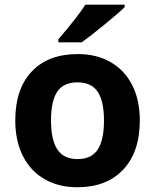

<svg xmlns="http://www.w3.org/2000/svg" viewBox="-20 -786 659 816"><path d="M509.8 -766.1V-755.9Q484.9 -731 423.8 -681.2Q362.8 -631.3 327.1 -606H228V-619.1Q310.1 -714.4 342.8 -766.1ZM311 -556.2Q390.1 -556.2 450 -522Q509.8 -487.8 542 -424.1Q574.2 -360.4 574.2 -273.9Q574.2 -140.6 503.9 -65.4Q433.6 9.8 308.1 9.8Q229 9.8 169.2 -24.7Q109.4 -59.1 77.1 -123.5Q44.9 -188 44.9 -273.9Q44.9 -407.7 114.7 -481.9Q184.6 -556.2 311 -556.2ZM395 -396.2Q368.2 -436 309.1 -436Q250 -436 223.4 -396.5Q196.8 -356.9 196.8 -274.2Q196.8 -191.4 223.9 -150.6Q251 -109.9 309.8 -109.9Q368.7 -109.9 395.3 -150.4Q421.9 -190.9 421.9 -273.7Q421.9 -356.4 395 -396.2Z"/></svg>

Font: Open Sans Hebrew
Style: Bold
Weight: 700
Foundry: Ascender Corporation, Yanek Iontef
Version: Version 2.001;PS 002.001;hotconv 1.0.70;makeotf.lib2.5.58329